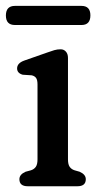

<svg xmlns="http://www.w3.org/2000/svg" viewBox="-24 -648 350 668"><path d="M212.5 -446.5V-93.5Q212.5 -76 218.5 -67.5Q224.5 -59 235.5 -55.5L253 -50.5Q274.5 -41 274.5 -24.5Q274.5 0 245.5 0H72.5Q43.5 0 43.5 -24.5Q43.5 -41 65 -50.5L83.5 -55.5Q94.5 -59 100.5 -67.5Q106.5 -76 106.5 -93.5V-354Q106.5 -370.5 101.2 -377.2Q96 -384 86 -386L55 -388Q35.5 -393.5 35.5 -410Q35.5 -428.5 61 -437.5L141 -465.5Q154.5 -470.5 165 -473.5Q175.5 -476.5 187 -476.5Q198 -476.5 205.2 -468.5Q212.5 -460.5 212.5 -446.5ZM-3.5 -594Q-3.5 -627.5 28 -627.5H259.5Q290.5 -627.5 290.5 -594.5Q290.5 -561 259.5 -561H28Q-3.5 -561 -3.5 -594Z"/></svg>

Font: Fraunces 9pt S100
Style: Regular
Weight: 400
Version: Version 1.000; ttfautohint (v1.8.3)